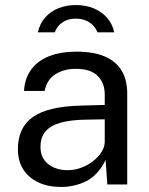

<svg xmlns="http://www.w3.org/2000/svg" viewBox="-20 -732 593 762"><path d="M221.3 10Q171.2 10 132.8 -7.9Q94.3 -25.7 72.7 -59.2Q51 -92.6 51 -139.9Q51 -225.9 110.9 -267.9Q170.8 -310 303.6 -313L395.7 -315.6V-356Q395.7 -403.6 367.2 -431.4Q338.7 -459.1 279 -458.8Q234.4 -458.6 200.6 -437.9Q166.7 -417.3 157 -371.1H75.3Q78.3 -421.3 103.8 -456.1Q129.2 -490.9 175 -508.9Q220.9 -527 283.4 -527Q350.8 -527 395.5 -508Q440.3 -489 462.6 -451.9Q484.9 -414.8 484.9 -360.8V0H406L399.1 -97.1Q369.2 -36.7 323.1 -13.4Q277 10 221.3 10ZM249.2 -56.6Q275.3 -56.6 301.2 -66Q327 -75.4 348.3 -91.7Q369.6 -108 382.6 -128.2Q395.6 -148.4 395.7 -169.8V-258.4L319.1 -257.1Q259.7 -256.1 220.1 -244.9Q180.5 -233.8 160.6 -210.4Q140.7 -187 140.7 -148.8Q140.7 -105.3 171.1 -80.9Q201.5 -56.6 249.2 -56.6ZM433.4 -603.8Q425.8 -637.8 404.5 -662Q383.1 -686.2 351.4 -699.1Q319.6 -712 281 -712Q244.3 -712 212.8 -699.6Q181.2 -687.2 159.6 -663Q138 -638.8 130.3 -603.8H197.4Q205.7 -627.6 227.5 -642.9Q249.3 -658.1 281 -658.1Q312.5 -658.1 335.2 -642.9Q358 -627.6 366.8 -603.8Z"/></svg>

Font: Public Sans Thin
Style: Regular
Weight: 100
Designer: The Public Sans project authors (U.S. Web Design System). Libre Franklin designed by Pablo Impallari and Rodrigo Fuenzal
Version: Version 1.008